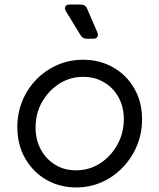

<svg xmlns="http://www.w3.org/2000/svg" viewBox="-20 -810 698 842"><path d="M314 12Q242 12 183.5 -21.5Q125 -55 90.5 -115Q56 -175 56 -253Q56 -314 78 -367.5Q100 -421 139.5 -461.5Q179 -502 231.5 -525Q284 -548 344 -548Q418 -548 476.5 -514.5Q535 -481 569 -422Q603 -363 603 -286Q603 -225 580.5 -171Q558 -117 518 -75.5Q478 -34 426 -11Q374 12 314 12ZM313 -63Q372 -63 419.5 -94Q467 -125 495 -176Q523 -227 523 -287Q523 -341 500 -383Q477 -425 436.5 -449Q396 -473 345 -473Q287 -473 239.5 -442.5Q192 -412 164 -362Q136 -312 136 -251Q136 -197 159 -154.5Q182 -112 222 -87.5Q262 -63 313 -63ZM362 -640Q342 -640 333 -656L269 -761Q262 -773 266.5 -781.5Q271 -790 285 -790H334Q355 -790 362 -772L407 -668Q412 -656 407 -648Q402 -640 388 -640Z"/></svg>

Font: Pitagon Sans Text
Style: Italic
Weight: 400
Italic angle: -8°
Designer: Travis Tran
Foundry: Pitagon
Version: Version 1.001; ttfautohint (v1.8.4.7-5d5b);gftools[0.9.26]